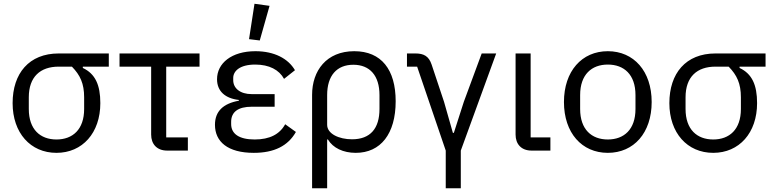

<svg xmlns="http://www.w3.org/2000/svg" viewBox="-20 -800 4112 1020"><path d="M558 -446V-516H292C134 -516 47 -410 47 -252C47 -94 142 12 280 12C418 12 513 -94 513 -252C513 -349 486 -408 420 -439V-446ZM362 -446C406 -401 427 -356 427 -283V-221C427 -112 366 -59 280 -59C194 -59 133 -112 133 -221V-283C133 -392 194 -446 292 -446Z M978 0V-70H863V-446H1040V-516H615V-446H783V-85C783 -35 813 0 868 0Z M1412 -769 1332 -780 1303 -592 1360 -585ZM1495 -140C1466 -87 1413 -59 1333 -59C1250 -59 1208 -89 1208 -141V-153C1208 -205 1245 -233 1317 -233H1439V-300H1317C1256 -300 1219 -331 1219 -374V-386C1219 -421 1252 -457 1336 -457C1410 -457 1463 -429 1489 -381L1547 -427C1511 -489 1437 -528 1337 -528C1210 -528 1133 -464 1133 -379C1133 -315 1177 -277 1249 -269V-265C1166 -250 1122 -209 1122 -137C1122 -48 1189 12 1328 12C1437 12 1510 -25 1552 -99Z M1638 200H1718V-59H1722C1749 -14 1803 12 1870 12C2002 12 2082 -89 2082 -262C2082 -430 2006 -528 1862 -528C1714 -528 1638 -424 1638 -296ZM1850 -60C1781 -60 1718 -89 1718 -137V-295C1718 -398 1769 -456 1857 -456C1945 -456 1996 -398 1996 -295V-221C1996 -118 1948 -60 1850 -60Z M2348 200H2428V0L2616 -516H2539L2444 -259L2391 -94H2386L2339 -259L2273 -457C2258 -502 2231 -516 2187 -516H2142V-446H2196L2348 0Z M2904 -70H2799V-516H2719V-85C2719 -35 2749 0 2804 0H2904Z M3209 12C3347 12 3442 -94 3442 -258C3442 -422 3347 -528 3209 -528C3071 -528 2976 -422 2976 -258C2976 -94 3071 12 3209 12ZM3209 -59C3123 -59 3062 -112 3062 -221V-295C3062 -404 3123 -457 3209 -457C3295 -457 3356 -404 3356 -295V-221C3356 -112 3295 -59 3209 -59Z M4047 -446V-516H3781C3623 -516 3536 -410 3536 -252C3536 -94 3631 12 3769 12C3907 12 4002 -94 4002 -252C4002 -349 3975 -408 3909 -439V-446ZM3851 -446C3895 -401 3916 -356 3916 -283V-221C3916 -112 3855 -59 3769 -59C3683 -59 3622 -112 3622 -221V-283C3622 -392 3683 -446 3781 -446Z"/></svg>

Font: LVC Sans
Style: Regular
Weight: 400
Designer: Mike Abbink, Paul van der Laan, Pieter van Rosmalen
Foundry: Bold Monday
Version: Version 3.0